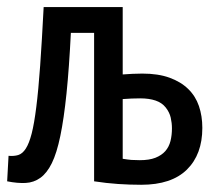

<svg xmlns="http://www.w3.org/2000/svg" viewBox="-20 -510 590 537"><path d="M460.9 -150.9Q460.9 -166 457.5 -180.9Q454.1 -195.8 443.6 -209.2Q433.1 -222.7 415 -228.8Q397 -234.9 372.1 -234.9Q358.4 -234.9 348.1 -234.4Q337.9 -233.9 323.2 -232.9V-65.9Q337.9 -63.5 347.7 -62.7Q357.4 -62 371.1 -62Q397.5 -62 414.8 -68.8Q432.1 -75.7 442.4 -87.4Q452.6 -99.1 456.8 -115.5Q460.9 -131.8 460.9 -150.9ZM323.2 -301.8Q337.4 -302.7 350.6 -303.5Q363.8 -304.2 377.9 -304.2Q422.4 -304.2 454.1 -292.7Q485.8 -281.2 506.3 -261.2Q526.9 -241.2 536.4 -213.4Q545.9 -185.5 545.9 -152.3Q545.9 -78.1 502.7 -35.6Q459.5 6.8 375 6.8Q342.8 6.8 310.3 4.6Q277.8 2.4 243.2 -2.9V-418H178.2Q173.3 -319.3 166 -248.5Q158.7 -177.7 148.7 -129.6Q138.7 -81.5 125 -53.7Q111.3 -25.9 93 -12.7Q74.7 0.5 51.8 1.7Q28.8 2.9 0 -2.9L3.9 -74.2Q19 -72.8 31 -76.4Q43 -80.1 52.2 -94.5Q61.5 -108.9 68.6 -136.5Q75.7 -164.1 81.5 -210.7Q87.4 -257.3 92.3 -325.9Q97.2 -394.5 102.1 -490.2H323.2Z"/></svg>

Font: Code New Roman
Style: Regular
Weight: 400
Monospace: yes
Designer: Sam Radian
Foundry: Code New Roman
Version: Version 2.00 November 29, 2014